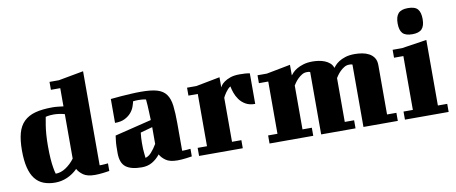

<svg xmlns="http://www.w3.org/2000/svg" viewBox="-62 -933 2835 1194"><g transform="rotate(-10 1355.0 -336.0)"><path d="M278 -615H337L495 -644V-50H508Q517 -50 526 -51L548 -53V-5Q530 -2 513 0Q499 2 483 3Q467 4 457 4Q408 4 383 -14Q358 -32 347 -53Q318 -24 281.5 -8Q245 8 205 8Q164 8 132 -4.5Q100 -17 78.5 -44.5Q57 -72 46 -116.5Q35 -161 35 -224Q35 -288 47 -332.5Q59 -377 87 -404.5Q115 -432 159 -444Q203 -456 268 -456Q286 -456 303 -454L337 -450V-565H278ZM217 -46Q250 -46 281.5 -67Q313 -88 337 -120V-401Q320 -406 301.5 -408.5Q283 -411 268 -411Q255 -411 246 -410Q237 -409 230 -408Q222 -406 217 -405Q212 -381 208 -353Q204 -329 201.5 -296Q199 -263 199 -224Q199 -176 201.5 -142.5Q204 -109 208 -87Q212 -61 217 -46Z M1016 -50H1029Q1038 -50 1047 -51L1069 -53V-5Q1051 -2 1034 0Q1020 2 1004 3Q988 4 978 4Q929 4 904 -14Q879 -32 868 -53Q846 -25 817.5 -8.5Q789 8 752 8Q684 8 651 -17.5Q618 -43 618 -106Q618 -128 618.5 -148Q619 -168 621 -183Q623 -201 625 -215L857 -272Q856 -301 855 -325.5Q854 -350 853 -367Q851 -387 850 -403Q847 -404 841 -405Q836 -406 826 -407Q816 -408 802 -408Q793 -408 785 -407.5Q777 -407 769 -406Q766 -392 759 -372.5Q752 -353 737 -335.5Q722 -318 697.5 -305.5Q673 -293 635 -293V-444Q667 -447 700 -450Q729 -452 762 -454Q795 -456 826 -456Q891 -456 928.5 -445Q966 -434 985.5 -407Q1005 -380 1010.5 -335Q1016 -290 1016 -223ZM784 -46Q804 -51 822.5 -71.5Q841 -92 858 -121V-227L782 -206Q780 -190 779 -173.5Q778 -157 778 -141Q778 -121 778.5 -104Q779 -87 781 -74Q782 -59 784 -46Z M1114 -431H1173L1324 -460V-396Q1325 -399 1331.5 -408.5Q1338 -418 1352.5 -428.5Q1367 -439 1390.5 -447.5Q1414 -456 1450 -456Q1472 -456 1484.5 -455Q1497 -454 1504 -453Q1512 -452 1514 -451V-258Q1478 -258 1454 -272Q1430 -286 1415 -307Q1400 -328 1392 -351Q1384 -374 1381 -392Q1372 -387 1364 -378.5Q1356 -370 1349.5 -360.5Q1343 -351 1338 -342.5Q1333 -334 1331 -329V-51H1390V0H1114V-51H1173V-381H1114Z M1559 -431H1618L1769 -460V-393Q1773 -399 1783.5 -410Q1794 -421 1811 -431Q1828 -441 1852.5 -448.5Q1877 -456 1910 -456Q1929 -456 1949 -453Q1969 -450 1986.5 -443Q2004 -436 2018 -424Q2032 -412 2038 -393Q2041 -397 2050 -407.5Q2059 -418 2075.5 -429Q2092 -440 2117 -448Q2142 -456 2177 -456Q2200 -456 2223.5 -452Q2247 -448 2266.5 -437.5Q2286 -427 2298 -409Q2310 -391 2310 -362V-51H2369V0H2152V-394L2149 -395Q2147 -396 2143 -396.5Q2139 -397 2131 -397Q2114 -397 2099.5 -388Q2085 -379 2073.5 -367.5Q2062 -356 2054 -344.5Q2046 -333 2043 -328V-51H2102V0H1885V-394L1882 -395Q1880 -396 1876 -396.5Q1872 -397 1864 -397Q1847 -397 1832.5 -388Q1818 -379 1806.5 -367.5Q1795 -356 1787 -344.5Q1779 -333 1776 -328V-51H1835V0H1559V-51H1618V-381H1559Z M2414 -441H2473L2631 -465V-51H2690V0H2414V-51H2473V-391H2414ZM2473 -597Q2473 -639 2491 -659.5Q2509 -680 2552 -680Q2597 -680 2614 -659.5Q2631 -639 2631 -597Q2631 -554 2612.5 -534.5Q2594 -515 2552 -515Q2509 -515 2491 -534.5Q2473 -554 2473 -597Z"/></g></svg>

Font: Bigshot One
Style: Regular
Weight: 400
Designer: Gesine Todt
Foundry: Gesine Todt
Version: Version 1.001